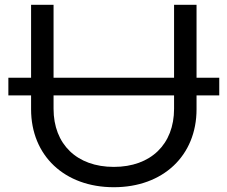

<svg xmlns="http://www.w3.org/2000/svg" viewBox="-20 -770 951 803"><path d="M204 -750H110V-445H15V-371H110V-313C110 -119 250 13 456 13C662 13 802 -119 802 -313V-371H897V-445H802V-750H708V-445H204ZM456 -72C301 -72 204 -167 204 -315V-371H708V-315C708 -167 611 -72 456 -72Z"/></svg>

Font: Bounded Light
Style: Regular
Weight: 300
Designer: Vlad Churkin
Version: Version 3.0